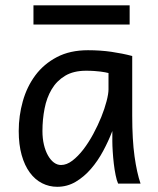

<svg xmlns="http://www.w3.org/2000/svg" viewBox="-20 -699 602 731"><path d="M393.1 -420.9Q387.2 -422.4 379.9 -423.8Q372.6 -425.3 362.5 -426.5Q352.5 -427.7 339.1 -428.7Q325.7 -429.7 307.6 -429.7Q259.8 -429.7 227.8 -410.4Q195.8 -391.1 176.8 -359.1Q157.7 -327.1 149.7 -285.6Q141.6 -244.1 141.6 -200.2Q141.6 -171.9 147.2 -148.2Q152.8 -124.5 162.6 -107.2Q172.4 -89.8 185.1 -80.3Q197.8 -70.8 212.4 -70.8Q233.9 -70.8 255.6 -87.4Q277.3 -104 297.4 -130.1Q317.4 -156.2 335 -188.7Q352.5 -221.2 365.5 -253.2Q378.4 -285.2 385.7 -313.5Q393.1 -341.8 393.1 -358.9ZM429.7 0Q424.3 -11.7 420.2 -32.2Q416 -52.7 413.3 -75.9Q410.6 -99.1 409.2 -122.1Q407.7 -145 407.7 -161.1V-200.2Q393.1 -162.1 372.8 -124.3Q352.5 -86.4 326.4 -56.2Q300.3 -25.9 268.1 -6.8Q235.8 12.2 197.8 12.2Q167 12.2 140.1 -1.5Q113.3 -15.1 93.5 -42Q73.7 -68.8 62.5 -108.6Q51.3 -148.4 51.3 -200.2Q51.3 -258.3 66.9 -313.7Q82.5 -369.1 114.7 -412.4Q147 -455.6 196.8 -481.7Q246.6 -507.8 314.9 -507.8Q362.3 -507.8 404.3 -501.7Q446.3 -495.6 483.4 -485.8V-258.8Q483.4 -166.5 492.2 -103.8Q501 -41 515.1 0ZM107.4 -678.7H473.6V-605.5H107.4Z"/></svg>

Font: Andika Compact
Style: Regular
Weight: 400
Designer: Victor Gaultney, Annie Olsen, Julie Remington, Don Collingsworth, Eric Hays, Becca Hirsbrunner
Foundry: SIL International
Version: Version 5.000 ; LnSpcTght